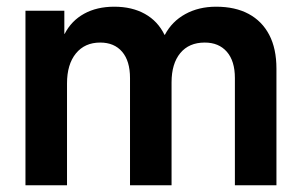

<svg xmlns="http://www.w3.org/2000/svg" viewBox="-20 -553 896 573"><path d="M56 0V-521H172V-452H173Q193 -491 231 -512Q269 -533 321 -533Q374 -533 412.5 -511.5Q451 -490 471 -449H472Q493 -489 533 -511Q573 -533 625 -533Q682 -533 722 -511.5Q762 -490 783.5 -449Q805 -408 805 -348V0H681V-320Q681 -371 657 -398.5Q633 -426 591 -426Q544 -426 518 -394.5Q492 -363 492 -307V0H368V-320Q368 -371 344.5 -398.5Q321 -426 279 -426Q233 -426 206.5 -393.5Q180 -361 180 -304V0Z"/></svg>

Font: TikTok Sans 24pt SemiBold
Style: Regular
Weight: 600
Version: Version 4.000